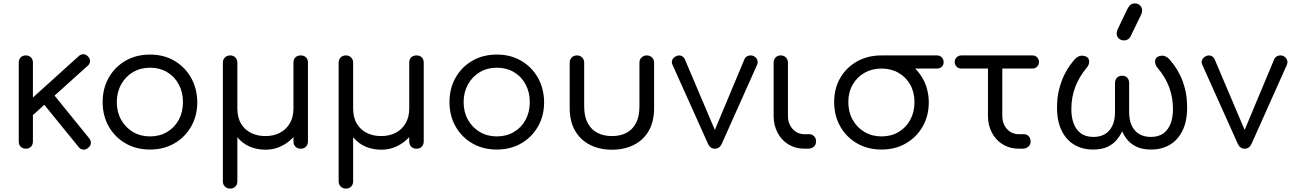

<svg xmlns="http://www.w3.org/2000/svg" viewBox="-20 -872 7584 1126"><path d="M164 -189 112 -245 442 -543Q455 -555 470 -554Q485 -553 497 -540Q509 -527 508 -512Q507 -497 494 -486ZM132 0Q113 0 101.5 -11.5Q90 -23 90 -42V-505Q90 -524 101.5 -535.5Q113 -547 132 -547Q150 -547 161.5 -535.5Q173 -524 173 -505V-42Q173 -23 161.5 -11.5Q150 0 132 0ZM497 -5Q483 7 467.5 5.5Q452 4 441 -10L224 -277L284 -331L503 -61Q514 -47 513 -32Q512 -17 497 -5Z M860 5Q779 5 716.5 -31Q654 -67 618 -130Q582 -193 582 -273Q582 -354 618 -417Q654 -480 716.5 -516Q779 -552 860 -552Q940 -552 1002 -516Q1064 -480 1100 -417Q1136 -354 1137 -273Q1137 -193 1101 -130Q1065 -67 1002.5 -31Q940 5 860 5ZM860 -72Q916 -72 960 -98Q1004 -124 1028.5 -169.5Q1053 -215 1053 -273Q1053 -331 1028.5 -377Q1004 -423 960 -449Q916 -475 860 -475Q804 -475 760 -449Q716 -423 690.5 -377Q665 -331 665 -273Q665 -215 690.5 -169.5Q716 -124 760 -98Q804 -72 860 -72Z M1330 234Q1311 234 1299 222Q1287 210 1287 191V-505Q1287 -523 1299 -535Q1311 -547 1330 -547Q1348 -547 1360 -535Q1372 -523 1372 -505V-236Q1372 -182 1394.5 -145.5Q1417 -109 1454 -91.5Q1491 -74 1536 -74Q1584 -74 1621 -93Q1658 -112 1679.5 -148.5Q1701 -185 1701 -236V-505Q1701 -524 1712.5 -535.5Q1724 -547 1744 -547Q1763 -547 1774.5 -535.5Q1786 -524 1786 -505V-43Q1786 -24 1774.5 -12Q1763 0 1744 0Q1724 0 1712.5 -12Q1701 -24 1701 -43V-68Q1670 -34 1628 -14Q1586 6 1539 6Q1487 6 1445 -12Q1403 -30 1372 -67V191Q1372 210 1360.5 222Q1349 234 1330 234Z M2009 234Q1990 234 1978 222Q1966 210 1966 191V-505Q1966 -523 1978 -535Q1990 -547 2009 -547Q2027 -547 2039 -535Q2051 -523 2051 -505V-236Q2051 -182 2073.5 -145.5Q2096 -109 2133 -91.5Q2170 -74 2215 -74Q2263 -74 2300 -93Q2337 -112 2358.5 -148.5Q2380 -185 2380 -236V-505Q2380 -524 2391.5 -535.5Q2403 -547 2423 -547Q2442 -547 2453.5 -535.5Q2465 -524 2465 -505V-43Q2465 -24 2453.5 -12Q2442 0 2423 0Q2403 0 2391.5 -12Q2380 -24 2380 -43V-68Q2349 -34 2307 -14Q2265 6 2218 6Q2166 6 2124 -12Q2082 -30 2051 -67V191Q2051 210 2039.5 222Q2028 234 2009 234Z M2894 5Q2813 5 2750.5 -31Q2688 -67 2652 -130Q2616 -193 2616 -273Q2616 -354 2652 -417Q2688 -480 2750.5 -516Q2813 -552 2894 -552Q2974 -552 3036 -516Q3098 -480 3134 -417Q3170 -354 3171 -273Q3171 -193 3135 -130Q3099 -67 3036.5 -31Q2974 5 2894 5ZM2894 -72Q2950 -72 2994 -98Q3038 -124 3062.5 -169.5Q3087 -215 3087 -273Q3087 -331 3062.5 -377Q3038 -423 2994 -449Q2950 -475 2894 -475Q2838 -475 2794 -449Q2750 -423 2724.5 -377Q2699 -331 2699 -273Q2699 -215 2724.5 -169.5Q2750 -124 2794 -98Q2838 -72 2894 -72Z M3569 6Q3497 6 3441 -22Q3385 -50 3353 -104.5Q3321 -159 3321 -239V-505Q3321 -523 3333 -535Q3345 -547 3364 -547Q3382 -547 3394 -535Q3406 -523 3406 -505V-248Q3406 -188 3427 -149.5Q3448 -111 3484.5 -92.5Q3521 -74 3569 -74Q3617 -74 3653 -92.5Q3689 -111 3709.5 -149.5Q3730 -188 3730 -248V-505Q3730 -523 3742.5 -535Q3755 -547 3773 -547Q3791 -547 3803.5 -535Q3816 -523 3816 -505V-239Q3816 -159 3784.5 -104.5Q3753 -50 3697 -22Q3641 6 3569 6Z M4172 0Q4145 0 4132 -29L3924 -492Q3917 -506 3922.5 -520Q3928 -534 3944 -542Q3959 -550 3974 -545Q3989 -540 3996 -525L4194 -59H4151L4346 -525Q4353 -540 4369 -545Q4385 -550 4400 -543Q4416 -535 4421 -520.5Q4426 -506 4420 -492L4213 -29Q4200 0 4172 0Z M4697 0Q4645 0 4604 -25Q4563 -50 4540 -94Q4517 -138 4517 -193V-504Q4517 -523 4528.5 -535Q4540 -547 4559 -547Q4577 -547 4589 -535Q4601 -523 4601 -504V-193Q4601 -146 4628.5 -115.5Q4656 -85 4698 -85H4727Q4743 -85 4754.5 -73Q4766 -61 4766 -42Q4766 -23 4752.5 -11.5Q4739 0 4717 0Z M5150 5Q5069 5 5006.5 -31Q4944 -67 4908 -130Q4872 -193 4872 -273Q4872 -354 4908 -415.5Q4944 -477 5006.5 -512Q5069 -547 5150 -547Q5230 -547 5292 -511.5Q5354 -476 5390 -414Q5426 -352 5427 -273Q5427 -193 5391 -130Q5355 -67 5292.5 -31Q5230 5 5150 5ZM5150 -72Q5206 -72 5250 -98Q5294 -124 5318.5 -169.5Q5343 -215 5343 -273Q5343 -331 5318.5 -375Q5294 -419 5250 -444.5Q5206 -470 5150 -470Q5094 -470 5050 -445Q5006 -420 4980.5 -375.5Q4955 -331 4955 -273Q4955 -215 4980.5 -169.5Q5006 -124 5050 -98Q5094 -72 5150 -72ZM5162 -470Q5145 -470 5134 -481Q5123 -492 5123 -508Q5123 -524 5134 -535.5Q5145 -547 5162 -547H5475Q5492 -547 5503 -535.5Q5514 -524 5514 -508Q5514 -491 5503 -480.5Q5492 -470 5475 -470Z M5954 0Q5902 0 5861 -25Q5820 -50 5797 -94Q5774 -138 5774 -193V-470H5618Q5601 -470 5590 -481Q5579 -492 5579 -508Q5579 -524 5590 -535.5Q5601 -547 5618 -547H6034Q6052 -547 6062.5 -535.5Q6073 -524 6073 -508Q6073 -492 6062.5 -481Q6052 -470 6034 -470H5858V-193Q5858 -146 5885.5 -115.5Q5913 -85 5955 -85H5986Q6002 -85 6013 -73Q6024 -61 6024 -42Q6024 -23 6010.5 -11.5Q5997 0 5976 0Z M6390 5Q6328 5 6280.5 -23Q6233 -51 6206 -106Q6179 -161 6179 -241Q6179 -301 6191.5 -349Q6204 -397 6221.5 -432.5Q6239 -468 6255.5 -490Q6272 -512 6280 -521Q6293 -536 6307.5 -542Q6322 -548 6337 -544Q6355 -541 6362 -530Q6369 -519 6367 -504Q6365 -489 6354 -476Q6308 -421 6285.5 -361Q6263 -301 6263 -231Q6263 -186 6276 -149.5Q6289 -113 6317.5 -91Q6346 -69 6393 -69Q6431 -69 6459 -85Q6487 -101 6503 -133.5Q6519 -166 6519 -216V-385Q6519 -404 6530.5 -416Q6542 -428 6561 -428Q6580 -428 6591 -416Q6602 -404 6602 -385V-216Q6602 -166 6618 -133.5Q6634 -101 6662.5 -85Q6691 -69 6728 -69Q6776 -69 6804.5 -91Q6833 -113 6846 -149.5Q6859 -186 6859 -231Q6859 -301 6836.5 -361Q6814 -421 6767 -476Q6757 -489 6754.5 -504Q6752 -519 6759.5 -530Q6767 -541 6784 -544Q6799 -548 6813.5 -542Q6828 -536 6841 -521Q6849 -512 6865.5 -490Q6882 -468 6900 -432.5Q6918 -397 6930 -349Q6942 -301 6942 -241Q6942 -161 6915 -106Q6888 -51 6840.5 -23Q6793 5 6731 5Q6682 5 6648.5 -10Q6615 -25 6594 -49.5Q6573 -74 6561 -102Q6548 -74 6527 -49.5Q6506 -25 6473 -10Q6440 5 6390 5ZM6572 -635Q6553 -635 6541 -646.5Q6529 -658 6529 -674Q6529 -681 6530 -686Q6531 -691 6534 -699L6592 -820Q6601 -837 6611 -844.5Q6621 -852 6635 -852Q6654 -852 6666 -840Q6678 -828 6678 -811Q6678 -806 6677 -801Q6676 -796 6674 -790L6613 -664Q6605 -647 6594.5 -641Q6584 -635 6572 -635Z M7279 0Q7252 0 7239 -29L7031 -492Q7024 -506 7029.5 -520Q7035 -534 7051 -542Q7066 -550 7081 -545Q7096 -540 7103 -525L7301 -59H7258L7453 -525Q7460 -540 7476 -545Q7492 -550 7507 -543Q7523 -535 7528 -520.5Q7533 -506 7527 -492L7320 -29Q7307 0 7279 0Z"/></svg>

Font: Comfortaa Medium
Style: Regular
Weight: 500
Designer: Johan Aakerlund
Foundry: Johan Aakerlund
Version: Version 3.104; ttfautohint (v1.8.1.43-b0c9)